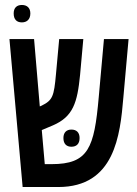

<svg xmlns="http://www.w3.org/2000/svg" viewBox="-20 -752 550 772"><path d="M68 -662C88 -662 102 -674 102 -698C102 -721 88 -732 68 -732C48 -732 35 -721 35 -698C35 -673 48 -662 68 -662ZM71 0H214C441 0 463 -207 476 -360L497 -595H398L377 -361C359 -157 336 -92 187 -92H160L148 -229L193 -248C274 -283 291 -339 302 -451L315 -595H218L205 -453C197 -365 192 -349 147 -327L140 -324L117 -595H18ZM235 -197C235 -173 248 -162 267 -162C287 -162 300 -173 300 -197C300 -220 287 -231 267 -231C248 -231 235 -220 235 -197Z"/></svg>

Font: Noto Sans Hebrew ExtraCondensed Medium
Style: Regular
Weight: 500
Width: 2
Designer: Monotype Design Team
Foundry: Monotype Imaging Inc.
Version: Version 2.004